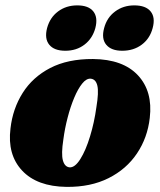

<svg xmlns="http://www.w3.org/2000/svg" viewBox="-20 -700 610 732"><path d="M334.5 -475Q449 -474 506 -412.8Q563 -351.5 551 -250.5Q542.5 -175 502.2 -115Q462 -55 393.8 -20.8Q325.5 13.5 233.5 12.5Q121 11 64.2 -49.8Q7.5 -110.5 20 -210.5Q28.5 -285.5 66.5 -345.8Q104.5 -406 171.5 -440.8Q238.5 -475.5 334.5 -475ZM245 -62Q265.5 -60.5 286.2 -93.5Q307 -126.5 323.2 -179.8Q339.5 -233 347.5 -291.5Q357 -348.5 351.2 -373.2Q345.5 -398 326 -400Q309.5 -401.5 293.2 -381.2Q277 -361 262.8 -327Q248.5 -293 237.8 -251.5Q227 -210 221.5 -168Q213 -113 219.8 -88.5Q226.5 -64 245 -62ZM229 -506.5Q186.5 -506.5 167.8 -529.5Q149 -552.5 159.5 -593Q170.5 -633.5 201.5 -656.5Q232.5 -679.5 274.5 -679.5Q317.5 -679.5 335.8 -656.5Q354 -633.5 343.5 -593Q332.5 -553 302 -529.8Q271.5 -506.5 229 -506.5ZM446 -506.5Q404 -506.5 385 -529.5Q366 -552.5 377 -593Q387.5 -633 418.8 -656.2Q450 -679.5 492 -679.5Q535.5 -679.5 554.2 -656.5Q573 -633.5 562 -593Q551.5 -553 520.5 -529.8Q489.5 -506.5 446 -506.5Z"/></svg>

Font: Fraunces 72pt S050 Black
Style: Italic
Weight: 900
Italic angle: -16°
Version: Version 1.000; ttfautohint (v1.8.3)